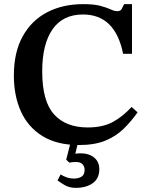

<svg xmlns="http://www.w3.org/2000/svg" viewBox="-20 -689 719 928"><path d="M362 12Q255 12 185 -31.5Q115 -75 81 -150.5Q47 -226 47 -324Q47 -436 89.5 -513Q132 -590 207.5 -629.5Q283 -669 382 -669Q435 -669 466 -660.5Q497 -652 515 -643.5Q533 -635 547 -635Q562 -635 568 -645.5Q574 -656 580 -669H618V-429H575Q537 -619 381 -619Q284 -619 234 -547.5Q184 -476 184 -344Q184 -200 241 -136.5Q298 -73 404 -73Q476 -73 524.5 -99Q573 -125 616 -172L645 -146Q614 -102 577 -66Q540 -30 488.5 -9Q437 12 362 12ZM347 219Q317 219 296 207.5Q275 196 258 183L273 154Q287 163 303 168.5Q319 174 338 174Q360 174 374.5 164.5Q389 155 389 132Q389 116 379 105Q369 94 347 94Q335 94 325 95.5Q315 97 315 97L300 83L322 -4H358L344 54Q344 54 351.5 53Q359 52 369 52Q410 52 435 72.5Q460 93 460 129Q460 174 428 196.5Q396 219 347 219Z"/></svg>

Font: STIX Two Text SemiBold
Style: Regular
Weight: 600
Designer: Ross Mills, John Hudson & Paul Hanslow, Tiro Typeworks Ltd; with prior portions MicroPress Inc., and Coen Hoffman.
Foundry: Tiro Typeworks Ltd
Version: Version 2.13 b171